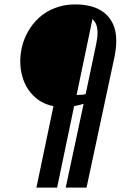

<svg xmlns="http://www.w3.org/2000/svg" viewBox="-20 -769 582 870"><path d="M277.8 81.1 358.9 -298.8Q347.7 -294.9 337.4 -292.7Q327.1 -290.5 315.9 -288.1L238.8 81.1H145L222.2 -288.1Q184.1 -295.4 156 -314.9Q127.9 -334.5 109.1 -361.8Q90.3 -389.2 81.1 -422.6Q71.8 -456.1 71.8 -491.2Q71.8 -522 78.9 -553.2Q85.9 -584.5 100.1 -613Q114.3 -641.6 135.3 -666.5Q156.2 -691.4 184.1 -709.7Q211.9 -728 246.3 -738.5Q280.8 -749 321.8 -749Q359.4 -749 393.1 -740.2Q426.8 -731.4 451.9 -711.7Q477.1 -691.9 491.9 -660.4Q506.8 -628.9 506.8 -584Q506.8 -566.9 504.9 -549.8Q502.9 -532.7 499 -512.2L372.1 81.1ZM416 -569.8Q421.9 -598.1 421.9 -619.1Q421.9 -642.6 416 -657.5Q410.2 -672.4 398.9 -682.1L327.1 -338.9H333Q342.8 -338.9 351.6 -339.6Q360.4 -340.3 368.2 -342.8Z"/></svg>

Font: Lobster
Style: Regular
Weight: 400
Designer: Pablo Impallari
Foundry: Pablo Impallari
Version: Version 1.007; ttfautohint (v1.1) -l 8 -r 50 -G 50 -x 14 -D 